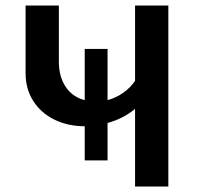

<svg xmlns="http://www.w3.org/2000/svg" viewBox="-20 -678 727 698"><path d="M592 -658V0H471V-282Q427 -246 371 -231V-95H288V-219Q228 -219 179 -242.5Q130 -266 101.5 -310Q73 -354 73 -412V-658H194V-454Q194 -399 219 -362Q244 -325 288 -314V-500H371V-314Q401 -322 427 -340Q453 -358 471 -384V-658Z"/></svg>

Font: Ysabeau Infant
Style: Bold
Weight: 700
Designer: Christian Thalmann (Catharsis Fonts)
Version: Version 0.003